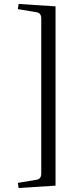

<svg xmlns="http://www.w3.org/2000/svg" viewBox="-20 -750 420 968"><path d="M260 186 74 198 70 172 166 156Q188 152 188 124V-656Q188 -684 166 -688L70 -704L74 -730L260 -718Z"/></svg>

Font: Old Standard TT
Style: Regular
Weight: 400
Designer: Alexey Kryukov <alexios@thessalonica.org.ru>
Version: Version 2.2